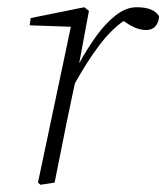

<svg xmlns="http://www.w3.org/2000/svg" viewBox="-20 -505 460 531"><path d="M85 0 176 -431 62 -435 65 -455 213 -485 226 -475 199 -330Q221 -370 246.5 -405.5Q272 -441 300.5 -463Q329 -485 358 -485Q405 -485 420 -460Q419 -443 410 -432.5Q401 -422 384 -422Q368 -422 352.5 -429Q337 -436 322 -447Q286 -422 252.5 -377Q219 -332 187 -274L173 -208Q162 -156 152 -104.5Q142 -53 131 0L92 6Z"/></svg>

Font: Source Serif Pro Light
Style: Italic
Weight: 300
Italic angle: -12°
Designer: Frank Grießhammer
Foundry: Adobe Systems Incorporated
Version: Version 3.001;hotconv 1.0.111;makeotfexe 2.5.65597